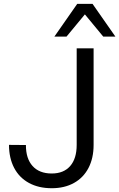

<svg xmlns="http://www.w3.org/2000/svg" viewBox="-20 -971 621 1000"><path d="M249.3 -67.4Q311.8 -67.4 345.6 -106.3Q379.4 -145.3 379.4 -216.1V-719.4H467.5V-216.1Q467.5 -147.5 441 -96.4Q414.4 -45.3 365.1 -18Q315.8 9.3 249.3 9.3Q181 9.3 130.7 -18.2Q80.3 -45.7 53.6 -96.7Q26.9 -147.8 26.9 -216.4L115 -215.7Q114.6 -145.3 149.7 -106.3Q184.7 -67.4 249.3 -67.4ZM382.2 -950.8H462L581.1 -780.3H517.8L422.1 -896.1L326.4 -780.3H263.2Z"/></svg>

Font: Min Sans VF VF
Style: Regular
Weight: 400
Designer: Jinseong-Kim, NotoSansCJK, Nunito
Foundry: Jinseong-Kim
Version: Version 1.420;Glyphs 3.1.2 (3151)